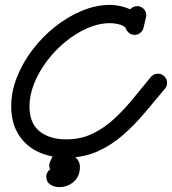

<svg xmlns="http://www.w3.org/2000/svg" viewBox="-20 -610 706 788"><path d="M551 -584Q567 -580 575 -567Q583 -554 579 -538Q574 -518 569 -496Q569 -496 569 -496Q569 -496 569 -496Q565 -481 552 -472.5Q539 -464 524 -468Q509 -472 500.5 -485Q492 -498 496 -513Q499 -524 501.5 -534.5Q504 -545 506 -556Q510 -571 523 -579Q536 -587 551 -584ZM532 -467Q517 -467 506 -478Q495 -489 495 -504Q495 -507 497 -500Q499 -493 497 -495Q486 -506 467 -510.5Q448 -515 433 -515Q386 -515 339 -494.5Q292 -474 249 -439Q206 -404 173 -360Q140 -316 120.5 -268Q101 -220 101 -174Q101 -104 142.5 -71Q184 -38 252 -38Q312 -38 361 -62Q410 -86 451 -124.5Q492 -163 528.5 -208Q565 -253 599 -294Q599 -294 599 -294Q599 -294 599 -294Q609 -306 624.5 -307.5Q640 -309 652 -299Q664 -289 665.5 -273.5Q667 -258 657 -246Q616 -197 574 -147Q532 -97 484.5 -55.5Q437 -14 380 11.5Q323 37 252 37Q186 37 135 12.5Q84 -12 55 -59.5Q26 -107 26 -174Q26 -233 49 -292Q72 -351 112.5 -404.5Q153 -458 205 -499.5Q257 -541 315.5 -565.5Q374 -590 433 -590Q451 -590 474 -585Q497 -580 519 -569.5Q541 -559 555.5 -543Q570 -527 570 -504Q570 -489 559 -478Q548 -467 532 -467ZM268 -34Q282 -27 287.5 -12.5Q293 2 286 16Q278 33 270 50.5Q262 68 254 85Q247 99 232.5 99.5Q218 100 205 92Q193 83 187 70Q181 57 191 44Q212 20 247 20Q271 20 289.5 35.5Q308 51 308 76Q308 113 283 135.5Q258 158 222 158Q212 158 201 154.5Q190 151 182 144Q182 144 182 144Q182 144 182 144Q171 134 170 118.5Q169 103 179 91Q189 80 204.5 79Q220 78 232 88Q234 90 227 86.5Q220 83 222 83Q233 83 233 76Q233 75 233.5 78Q234 81 234 83Q236 86 239 90Q242 94 246 95Q246 95 246 95Q245 95 247 95Q246 95 247 94Q248 94 248 94Q238 106 224 106.5Q210 107 200 100Q189 93 184 80.5Q179 68 186 53Q194 36 202 18.5Q210 1 218 -16Q225 -30 239.5 -35.5Q254 -41 268 -34Z"/></svg>

Font: FRB American Cursive Guidelines Arrows Extrabold
Style: Bold Italic
Weight: 800
Italic angle: -25°
Version: Version 2.0;Modular Font Editor K font №1